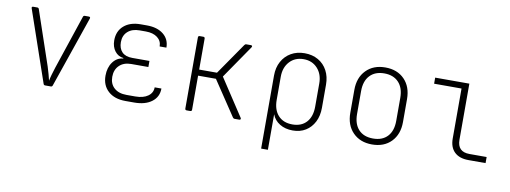

<svg xmlns="http://www.w3.org/2000/svg" viewBox="-60 -890 3720 1400"><g transform="rotate(10 1800.0 -190.0)"><path d="M279 0Q269 0 266 -10L85 -536Q80 -550 95 -550H124Q134 -550 137 -540L273 -140Q282 -113 289.5 -84.5Q297 -56 301 -39Q304 -56 312 -84.5Q320 -113 329 -140L463 -540Q466 -550 476 -550H505Q520 -550 515 -536L334 -10Q331 0 321 0Z M940 10H875Q794 10 747 -32.5Q700 -75 700 -147Q700 -207 729.5 -247.5Q759 -288 806 -292V-296Q767 -300 742.5 -332Q718 -364 718 -411Q718 -480 764 -520Q810 -560 888 -560H934Q1011 -560 1056.5 -523.5Q1102 -487 1102 -425H1052Q1052 -466 1020 -490.5Q988 -515 934 -515H888Q833 -515 800.5 -486Q768 -457 768 -407Q768 -361 793.5 -334.5Q819 -308 870 -308H997V-263H870Q815 -263 782.5 -231.5Q750 -200 750 -147Q750 -95 783.5 -65Q817 -35 875 -35H940Q999 -35 1033.5 -59.5Q1068 -84 1068 -125H1118Q1118 -63 1070 -26.5Q1022 10 940 10Z M1327 0Q1315 0 1315 -12V-538Q1315 -550 1327 -550H1353Q1365 -550 1365 -538V-309H1497L1658 -542Q1663 -550 1672 -550H1705Q1713 -550 1715 -545.5Q1717 -541 1713 -535L1544 -289L1724 -15Q1728 -9 1725.5 -4.5Q1723 0 1716 0H1682Q1673 0 1668 -8L1497 -264H1365V-12Q1365 0 1353 0Z M1910 180V-361Q1910 -420 1934.5 -465Q1959 -510 2002.5 -535Q2046 -560 2103 -560Q2160 -560 2203.5 -535Q2247 -510 2271 -465Q2295 -420 2295 -361V-190Q2295 -130 2272 -85Q2249 -40 2208.5 -15Q2168 10 2113 10Q2057 10 2016.5 -15Q1976 -40 1960 -83V180ZM2103 -33Q2170 -33 2207.5 -74.5Q2245 -116 2245 -190V-361Q2245 -430 2205.5 -473Q2166 -516 2103 -516Q2039 -516 1999.5 -473Q1960 -430 1960 -361V-190Q1960 -116 1998 -74.5Q2036 -33 2103 -33Z M2700 10Q2612 10 2558.5 -44.5Q2505 -99 2505 -190V-360Q2505 -451 2558.5 -505.5Q2612 -560 2700 -560Q2789 -560 2842 -505.5Q2895 -451 2895 -360V-190Q2895 -99 2842 -44.5Q2789 10 2700 10ZM2700 -34Q2769 -34 2807 -75Q2845 -116 2845 -190V-360Q2845 -434 2806.5 -475Q2768 -516 2700 -516Q2632 -516 2593.5 -475Q2555 -434 2555 -360V-190Q2555 -116 2593 -75Q2631 -34 2700 -34Z M3413 0Q3346 0 3309.5 -35Q3273 -70 3273 -135V-505H3070V-550H3323V-135Q3323 -45 3413 -45H3540V0Z"/></g></svg>

Font: Pitagon Sans Mono Thin
Style: Regular
Weight: 100
Monospace: yes
Designer: Travis Tran
Foundry: Pitagon
Version: Version 1.001; ttfautohint (v1.8.4.7-5d5b);gftools[0.9.26]